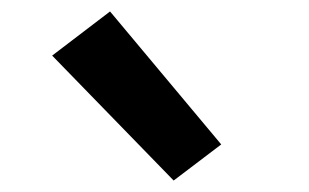

<svg xmlns="http://www.w3.org/2000/svg" viewBox="-20 -841 540 335"><path d="M283 -526 71 -744 172 -821 366 -589Z"/></svg>

Font: Iosevka Curly Extrabold
Style: Regular
Weight: 800
Monospace: yes
Designer: Belleve Invis
Foundry: Belleve Invis
Version: Version 22.1.2; ttfautohint (v1.8.4)